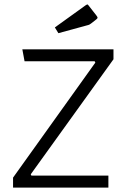

<svg xmlns="http://www.w3.org/2000/svg" viewBox="-20 -848 570 868"><path d="M39 0V-45L411 -565L408 -571H91L81 -625H493V-580L119 -60L122 -54H470V0ZM244 -698 228 -724 367 -824Q373 -828 374 -828Q377 -828 379 -825L415 -779Q421 -771 421 -769Q421 -764 415 -760L392 -742Q388 -739 384.5 -737Q381 -735 372 -733Z"/></svg>

Font: Changa ExtraLight
Style: Regular
Weight: 250
Designer: Eduardo Rodriguez Tunni
Foundry: Eduardo Rodriguez Tunni
Version: Version 3.002; ttfautohint (v1.8.2)